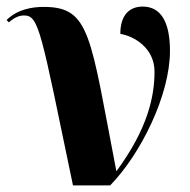

<svg xmlns="http://www.w3.org/2000/svg" viewBox="-24 -564 579 584"><path d="M198 0H311C404 -95 493 -275 493 -409C493 -496 466 -544 410 -544C374 -544 342 -523 342 -461C384 -454 446 -418 446 -346C446 -270 425 -172 330 -43C250 -457 251 -543 109 -543C72 -543 28 -535 -4 -503L3 -496C21 -512 36 -517 49 -517C95 -517 100 -470 198 0Z"/></svg>

Font: Noto Serif Display
Style: Bold
Weight: 700
Designer: Monotype Design Team
Foundry: Monotype Imaging Inc.
Version: Version 2.009